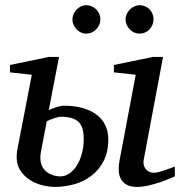

<svg xmlns="http://www.w3.org/2000/svg" viewBox="-20 -716 703 748"><path d="M306.2 -174.8Q306.2 -196.8 301.8 -212.9Q297.4 -229 287.1 -239.7Q276.9 -250.5 259.5 -255.9Q242.2 -261.2 216.8 -261.2Q211.9 -261.2 204.3 -259.3Q196.8 -257.3 188.7 -254.6Q180.7 -252 173.3 -248.8Q166 -245.6 162.1 -243.2L140.1 -127.9Q137.2 -113.3 137.2 -102.1Q137.2 -80.1 145.5 -65.7Q153.8 -51.3 166 -43.2Q178.2 -35.2 191.4 -32Q204.6 -28.8 214.8 -28.8Q233.9 -28.8 250.5 -40.3Q267.1 -51.8 279.5 -71.5Q292 -91.3 299.1 -117.9Q306.2 -144.5 306.2 -174.8ZM401.9 -172.9Q401.9 -123.5 383.5 -88.4Q365.2 -53.2 335.4 -30.8Q305.7 -8.3 268.6 2Q231.4 12.2 193.8 12.2Q169.9 12.2 143.6 5.4Q117.2 -1.5 95.2 -15.9Q73.2 -30.3 59.1 -52Q44.9 -73.7 44.9 -104Q44.9 -109.9 45.4 -116.5Q45.9 -123 46.9 -129.9L104 -424.8L19 -434.1V-462.9L169.9 -494.1H210L169.9 -287.1Q176.3 -290 184.1 -293Q191.9 -295.9 200 -298.6Q208 -301.3 215.8 -302.7Q223.6 -304.2 230 -304.2Q268.1 -304.2 299.8 -295.7Q331.5 -287.1 354.2 -270.8Q377 -254.4 389.4 -229.7Q401.9 -205.1 401.9 -172.9ZM661.1 -28.8Q655.3 -26.4 639.2 -19.5Q623 -12.7 602.1 -5.6Q581.1 1.5 557.9 6.8Q534.7 12.2 514.2 12.2Q488.3 12.2 473.1 3.4Q458 -5.4 450.7 -19.5Q443.4 -33.7 442.6 -51.3Q441.9 -68.8 444.8 -85.9L508.8 -424.8L423.8 -434.1V-462.9L575.2 -494.1H615.2L540 -94.2Q537.6 -84 539.8 -74.7Q542 -65.4 547.1 -58.3Q552.2 -51.3 560.5 -47.1Q568.8 -43 579.1 -43Q587.9 -43 599.9 -46.1Q611.8 -49.3 623.8 -53.5Q635.7 -57.6 646 -61.5Q656.2 -65.4 661.1 -66.9ZM371.1 -641.1Q371.1 -629.9 366.7 -619.6Q362.3 -609.4 354.7 -601.6Q347.2 -593.8 337.2 -589.4Q327.1 -585 315.9 -585Q305.2 -585 295.4 -589.4Q285.6 -593.8 278.3 -601.6Q271 -609.4 266.6 -619.1Q262.2 -628.9 262.2 -640.1Q262.2 -650.9 266.6 -660.9Q271 -670.9 278.3 -678.7Q285.6 -686.5 295.4 -691.2Q305.2 -695.8 315.9 -695.8Q327.1 -695.8 337.2 -691.4Q347.2 -687 354.7 -679.7Q362.3 -672.4 366.7 -662.4Q371.1 -652.3 371.1 -641.1ZM578.1 -641.1Q578.1 -629.9 574 -619.6Q569.8 -609.4 562.5 -601.6Q555.2 -593.8 545.2 -589.4Q535.2 -585 523.9 -585Q512.7 -585 502.7 -589.4Q492.7 -593.8 485.4 -601.6Q478 -609.4 473.6 -619.6Q469.2 -629.9 469.2 -641.1Q469.2 -651.4 473.9 -661.4Q478.5 -671.4 486.1 -679Q493.7 -686.5 503.7 -691.2Q513.7 -695.8 523.9 -695.8Q535.2 -695.8 545.2 -691.4Q555.2 -687 562.5 -679.7Q569.8 -672.4 574 -662.4Q578.1 -652.3 578.1 -641.1Z"/></svg>

Font: Charis SIL CyrE
Style: Italic
Weight: 400
Italic angle: -11°
Foundry: SIL International
Version: Version 5.000